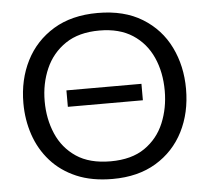

<svg xmlns="http://www.w3.org/2000/svg" viewBox="-52 -782 926 849"><g transform="rotate(-5 411.0 -357.5)"><path d="M414.5 11Q322.5 11 254.2 -18.2Q186 -47.5 140.5 -98.8Q95 -150 72.5 -216.5Q50 -283 50 -357Q50 -461 92.2 -544.5Q134.5 -628 215.2 -677Q296 -726 411.5 -726Q529 -726 609.5 -676.5Q690 -627 731 -543.2Q772 -459.5 772 -357.5Q772 -252 729.8 -168.8Q687.5 -85.5 607.5 -37.2Q527.5 11 414.5 11ZM412.5 -67.5Q505.5 -67.5 564 -108Q622.5 -148.5 650 -214.5Q677.5 -280.5 677.5 -357.5Q677.5 -440 648 -505.8Q618.5 -571.5 559.8 -609.8Q501 -648 412.5 -648Q321 -648 261.8 -608Q202.5 -568 173.5 -501.8Q144.5 -435.5 144.5 -357.5Q144.5 -279 172.8 -213Q201 -147 260 -107.2Q319 -67.5 412.5 -67.5ZM244.5 -324V-397H577.5V-324Z"/></g></svg>

Font: Heraclito
Style: Regular
Weight: 400
Designer: Kostas Bartsokas (font) & Cristiano Sobral (main changes)
Foundry: Kostas Bartsokas (font) & Cristiano Sobral (main changes)
Version: Version 1.00;July 8, 2020;FontCreator 13.0.0.2655 64-bit